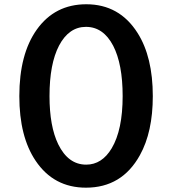

<svg xmlns="http://www.w3.org/2000/svg" viewBox="-20 -825 800 892"><path d="M380.9 -805.2Q534.7 -805.2 619.1 -671.9Q689.9 -560.5 689.9 -378.4Q689.9 -211.9 629.9 -104Q546.4 46.9 379.4 46.9Q229.5 46.9 145.5 -78.1Q69.8 -190.4 69.8 -378.4Q69.8 -573.7 150.9 -687.5Q234.9 -805.2 380.9 -805.2ZM379.4 -700.2Q300.3 -700.2 254.4 -613.3Q210 -528.3 210 -378.4Q210 -238.3 250.5 -154.8Q296.9 -60.1 380.4 -60.1Q453.6 -60.1 499 -136.2Q549.8 -221.7 549.8 -378.4Q549.8 -527.3 505.9 -612.3Q460 -700.2 379.4 -700.2Z"/></svg>

Font: BIZ UDPGothic
Style: Bold
Weight: 700
Designer: TypeBank Co., Ltd.
Foundry: Morisawa Inc.
Version: Version 1.051